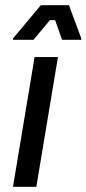

<svg xmlns="http://www.w3.org/2000/svg" viewBox="-20 -720 333 740"><path d="M30 0 113.3 -500H203.3L120 0ZM30 -566.7V-571.7L137.5 -700H245.8L293.3 -571.7V-566.7H219.2L192.5 -642.5H172.5L109.2 -566.7Z"/></svg>

Font: Familjen Grotesk
Style: Italic
Weight: 400
Italic angle: -9.46201°
Designer: Anders Wikstroem, Jonas Baeckman, Matilda Gysing, Kristian Moeller
Foundry: Familjen STHLM AB
Version: Version 2.000